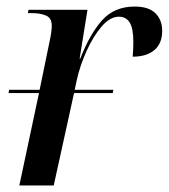

<svg xmlns="http://www.w3.org/2000/svg" viewBox="-20 -566 515 586"><path d="M6 -282 8 -292H101L131 -438Q138 -469 138 -488Q138 -511 120.5 -518.5Q103 -526 77 -526H65L67 -536H247L223 -387H225Q254 -462 291.5 -504Q329 -546 391 -546Q434 -546 454.5 -525.5Q475 -505 475 -472Q475 -433 451 -413Q427 -393 385 -393Q386 -406 386.5 -417Q387 -428 387 -438Q387 -479 376 -497Q365 -515 343 -515Q316 -515 290.5 -485.5Q265 -456 244.5 -411Q224 -366 214 -320L208 -292H326L324 -282H206L144 0H39L99 -282Z"/></svg>

Font: Noto Serif Display SemiCondensed Medium
Style: Italic
Weight: 500
Width: 4
Italic angle: -12°
Designer: Monotype Design Team
Foundry: Monotype Imaging Inc.
Version: Version 2.009